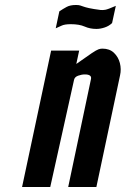

<svg xmlns="http://www.w3.org/2000/svg" viewBox="-20 -750 504 770"><path d="M68.5 0H181.5L277 -430Q279.5 -441.5 293.5 -446.5Q307.5 -451.5 320 -451.5Q348.5 -451.5 345 -433.5L253.5 0H366.5L461.5 -448Q467 -472.5 460.8 -497Q454.5 -521.5 437 -538.2Q419.5 -555 390.5 -555Q383 -555 375 -552.2Q367 -549.5 347.5 -536.5Q328 -523.5 286 -493.5L297.5 -547H185ZM203.5 -636.5Q215 -641.5 227.2 -647.2Q239.5 -653 264 -653Q298 -653 319.5 -643.5Q341 -634 366.5 -634Q382.5 -634 399.8 -639.8Q417 -645.5 429.5 -657.5L444.5 -726.5Q412.5 -712.5 402.2 -710.8Q392 -709 383 -710Q352.5 -714 337 -717.5Q321.5 -721 314.2 -723.8Q307 -726.5 301.2 -728.2Q295.5 -730 284.5 -730Q261.5 -730 247.2 -722.2Q233 -714.5 218 -704.5Z"/></svg>

Font: League Gothic SemiExpanded Italic
Style: Regular
Weight: 400
Width: 6
Designer: The League of Moveable Type
Version: Version 1.600; ttfautohint (v1.8.3)